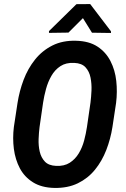

<svg xmlns="http://www.w3.org/2000/svg" viewBox="-20 -923 625 953"><path d="M556.2 -412.1 538.1 -292.5Q528.8 -233.4 507.6 -178.5Q486.3 -123.5 451.4 -80.6Q416.5 -37.6 366.2 -13.2Q315.9 11.2 249 9.8Q186 8.3 143.8 -18.1Q101.6 -44.4 78.6 -87.6Q55.7 -130.9 48.8 -184.1Q42 -237.3 48.8 -292.5L66.9 -411.6Q76.2 -471.2 97.2 -526.9Q118.2 -582.5 153.6 -627Q189 -671.4 239.7 -697Q290.5 -722.7 357.4 -720.7Q421.9 -719.2 463.6 -691.9Q505.4 -664.6 528.3 -619.9Q551.3 -575.2 557.1 -521.2Q563 -467.3 556.2 -412.1ZM411.6 -292.5 429.2 -414.1Q432.6 -440.9 434.1 -473.9Q435.5 -506.8 429.4 -537.6Q423.3 -568.4 404.5 -588.9Q385.7 -609.4 348.1 -610.8Q307.6 -612.8 280 -594.7Q252.4 -576.7 235.1 -546.4Q217.8 -516.1 208.3 -481Q198.7 -445.8 193.8 -413.1L176.3 -292Q172.9 -265.1 171.6 -232.4Q170.4 -199.7 177.2 -170.2Q184.1 -140.6 202.9 -120.8Q221.7 -101.1 258.8 -99.6Q298.8 -97.7 326.2 -115.2Q353.5 -132.8 370.8 -161.6Q388.2 -190.4 397.5 -225.1Q406.7 -259.8 411.6 -292.5ZM427.7 -902.8 530.8 -767.6V-759.3L436.5 -760.7L391.6 -833L319.8 -761.2L223.1 -759.8V-768.6L359.4 -902.3Z"/></svg>

Font: Roboto Condensed SemiBold
Style: Italic
Weight: 600
Italic angle: -12°
Designer: Christian Robertson
Foundry: Google
Version: Version 3.008; 2023